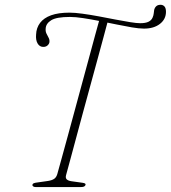

<svg xmlns="http://www.w3.org/2000/svg" viewBox="-20 -762 696 782"><path d="M263 -710.5Q284.5 -710.5 315.8 -706.2Q347 -702 381.8 -695.5Q416.5 -689 449.8 -682.5Q483 -676 509.8 -671.8Q536.5 -667.5 551 -667.5Q573 -667.5 585 -673.5Q597 -679.5 601.5 -690.5Q605.5 -699.5 606.2 -707.8Q607 -716 608 -722Q610.5 -731.5 616.8 -737Q623 -742.5 634 -742.5Q643.5 -742.5 649.8 -735.8Q656 -729 656 -714Q656 -684 631.5 -664.8Q607 -645.5 566.5 -645.5Q546.5 -645.5 517.2 -650.5Q488 -655.5 454 -662.5Q420 -669.5 385 -676.5Q350 -683.5 318.8 -688.2Q287.5 -693 265 -693Q210 -693 188.5 -679.5Q167 -666 166 -645.5Q165 -634.5 169 -625.8Q173 -617 177.5 -609.2Q182 -601.5 181.5 -592.5Q181.5 -584.5 174.2 -577.5Q167 -570.5 155 -571Q141 -571.5 133 -585.2Q125 -599 127 -621.5Q128 -648.5 143.2 -668.8Q158.5 -689 188.2 -699.8Q218 -710.5 263 -710.5ZM249 -48.5Q246 -37 251.8 -31.5Q257.5 -26 270 -24L316.5 -17.5Q331.5 -15.5 328 -8Q326 -3.5 321.2 -1.8Q316.5 0 307 0H126.5Q119 0 115.2 -2.8Q111.5 -5.5 112 -9Q113 -14 118.5 -16Q124 -18 133.5 -19L175.5 -25Q191.5 -27.5 200.5 -33.5Q209.5 -39.5 213.5 -53.5Q220.5 -79 231.5 -118.5Q242.5 -158 255.8 -207Q269 -256 283.8 -310Q298.5 -364 313.2 -418.5Q328 -473 341.8 -523.8Q355.5 -574.5 367 -617Q378.5 -659.5 387 -689.5L421 -683Q413 -653 401.5 -610.2Q390 -567.5 376 -516.2Q362 -465 347 -410Q332 -355 317.2 -300.8Q302.5 -246.5 289.5 -198Q276.5 -149.5 266 -110.8Q255.5 -72 249 -48.5Z"/></svg>

Font: Fraunces Thin
Style: Italic
Weight: 250
Italic angle: -16°
Version: Version 1.000;[b76b70a41]